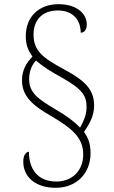

<svg xmlns="http://www.w3.org/2000/svg" viewBox="-20 -780 545 916"><path d="M246 116C345 116 412 47 412 -49C412 -104 396 -127 381 -151C406 -188 429 -226 429 -276C429 -352 387 -395 284 -450C184 -504 140 -538 140 -615C140 -683 180 -730 256 -730C327 -730 365 -686 365 -624C383 -624 394 -639 394 -664C394 -711 351 -760 259 -760C167 -760 103 -702 103 -607C103 -567 113 -541 135 -510C106 -480 85 -447 85 -396C85 -321 137 -276 223 -227C328 -165 377 -122 377 -42C377 31 327 86 249 86C159 86 118 26 118 -56C108 -56 91 -45 91 -9C91 65 150 116 246 116ZM362 -171C334 -201 294 -230 245 -258C161 -308 119 -338 119 -402C119 -443 134 -473 152 -491C183 -464 220 -440 273 -411C378 -352 393 -321 393 -267C393 -229 374 -192 362 -171Z"/></svg>

Font: Noto Serif Bengali SemiCondensed ExtraLight
Style: Regular
Weight: 200
Width: 4
Designer: Juan Bruce, Universal Thirst, Indian Type Foundry and the Monotype Design Team.
Foundry: Monotype Imaging Inc.
Version: Version 2.003